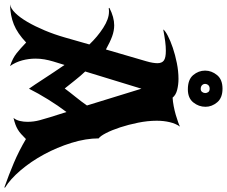

<svg xmlns="http://www.w3.org/2000/svg" viewBox="-117 -885 1041 881"><g transform="rotate(90 403.5 -444.5)"><path d="M823 56Q766 36 710.5 12.5Q655 -11 601 -43Q588 -30 578 -21Q568 -12 557 -5.5Q546 1 533.5 5.5Q521 10 504 14Q514 2 518 -15Q522 -32 522 -50Q522 -79 514.5 -106.5Q507 -134 501 -153L477 -229Q448 -191 419.5 -145Q391 -99 370 -57Q353 -81 324.5 -125Q296 -169 261 -220L245 -168Q239 -148 235.5 -128Q232 -108 232 -87Q232 -56 240 -26Q248 4 266 30Q246 23 232.5 16Q219 9 207.5 0Q196 -9 184.5 -19.5Q173 -30 158 -44Q116 -4 75 12.5Q34 29 -17 30Q2 27 23 5.5Q44 -16 64 -50.5Q84 -85 102.5 -129Q121 -173 135 -222L167 -334Q132 -371 91 -397.5Q50 -424 17 -424Q15 -424 12 -424Q9 -424 0 -423L-1 -426Q42 -448 79 -448Q104 -448 130 -438.5Q156 -429 190 -410L244 -595Q249 -612 251 -625Q253 -638 253 -646Q253 -667 240.5 -676Q228 -685 196 -685Q176 -685 153 -682Q130 -679 98 -673Q104 -682 127 -694Q150 -706 182.5 -717Q215 -728 252.5 -735.5Q290 -743 325 -743Q351 -743 375 -737Q399 -731 411 -716Q429 -717 450 -721Q471 -725 490 -730.5Q509 -736 524 -741.5Q539 -747 544 -750Q530 -730 523.5 -702.5Q517 -675 517 -643Q517 -602 526 -557.5Q535 -513 547.5 -475Q560 -437 574 -410Q588 -383 598 -377Q598 -318 618.5 -252Q639 -186 671.5 -126Q704 -66 744.5 -18.5Q785 29 824 53ZM369 -221Q386 -244 407.5 -270.5Q429 -297 447 -323L370 -573L291 -315Q311 -294 331.5 -268Q352 -242 369 -221ZM370 -945Q412 -945 432.5 -920.5Q453 -896 453 -867Q453 -836 433 -811Q413 -786 373 -786Q328 -786 307.5 -810.5Q287 -835 287 -865Q287 -895 307.5 -920Q328 -945 370 -945ZM370 -886Q359 -886 353.5 -879.5Q348 -873 348 -865Q348 -857 354 -851Q360 -845 371 -845Q380 -845 385 -851.5Q390 -858 390 -866Q390 -873 385.5 -879.5Q381 -886 370 -886Z"/></g></svg>

Font: New Rocker
Style: Regular
Weight: 400
Designer: Pablo Impallari, Brenda Gallo, Rodrigo Fuenzalida
Foundry: Pablo Impallari, Brenda Gallo, Rodrigo Fuenzalida
Version: Version 1.000; ttfautohint (v0.93) -l 8 -r 50 -G 200 -x 14 -